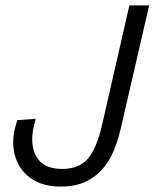

<svg xmlns="http://www.w3.org/2000/svg" viewBox="-20 -680 570 708"><path d="M202 8Q135 8 91 -24.5Q47 -57 33.5 -112.5Q20 -168 44 -237L112 -242Q86 -160 111 -108.5Q136 -57 209 -57Q272 -57 304.5 -95.5Q337 -134 357 -222L457 -660H530L425 -205Q415 -162 399 -123.5Q383 -85 357 -55.5Q331 -26 293.5 -9Q256 8 202 8Z"/></svg>

Font: Kantumruy Pro
Style: Italic
Weight: 400
Italic angle: -13°
Designer: Sovichet Tep
Foundry: Sovichet Tep
Version: Version 1.002